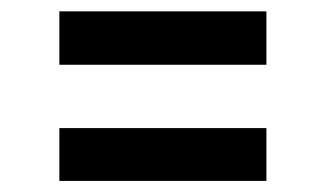

<svg xmlns="http://www.w3.org/2000/svg" viewBox="-20 -420 574 338"><path d="M84.5 -306V-400H449V-306ZM84.5 -101.5V-194.5H449V-101.5Z"/></svg>

Font: Karla SemiBold
Style: Regular
Weight: 600
Designer: Jonathan Pinhorn
Version: Version 2.004; ttfautohint (v1.8.4.7-5d5b);gftools[0.9.33]